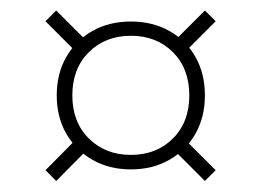

<svg xmlns="http://www.w3.org/2000/svg" viewBox="-20 -408 486 357"><path d="M84.5 -388.5 143 -330 123 -310 64.5 -368.5ZM64.5 -91.5 123.5 -151 143.5 -131 84.5 -71.5ZM223.5 -368Q263.5 -368 294.8 -350.5Q326 -333 343.5 -302Q361 -271 361 -230.5Q361 -190.5 343.5 -159.5Q326 -128.5 294.8 -110.8Q263.5 -93 223.5 -93Q183 -93 152 -110.8Q121 -128.5 103.2 -159.5Q85.5 -190.5 85.5 -230.5Q85.5 -271 103.2 -302Q121 -333 152 -350.5Q183 -368 223.5 -368ZM223.5 -120Q271 -120 301.5 -150.5Q332 -181 332 -230.5Q332 -280.5 301.5 -311Q271 -341.5 223.5 -341.5Q176 -341.5 145.2 -311Q114.5 -280.5 114.5 -230.5Q114.5 -181 145.2 -150.5Q176 -120 223.5 -120ZM381 -368.5 323.5 -311 303.5 -331 361 -388.5ZM381 -91.5 361 -71.5 303 -129.5 323 -149.5Z"/></svg>

Font: Newsreader 36pt Light
Style: Regular
Weight: 300
Designer: Hugues Gentile
Foundry: Production Type
Version: Version 1.003